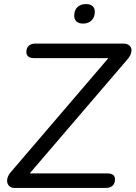

<svg xmlns="http://www.w3.org/2000/svg" viewBox="-20 -918 662 938"><path d="M499.5 0H50.4Q36.9 0 27.9 -6.8Q18.9 -13.6 15.9 -25Q13 -36.4 17.3 -50.7Q21.7 -65 35.3 -80.1L536.4 -665.5L537.3 -634.1H145.7Q127.8 -634.1 118.3 -641.8Q108.8 -649.6 108.8 -663.2Q108.8 -684.7 121 -694.8Q133.2 -705 151.1 -705H582.4Q598.9 -705 608.8 -698.2Q618.8 -691.4 621.5 -680Q624.2 -668.6 619 -654.5Q613.9 -640.5 600.8 -625.9L98.7 -40L97.3 -70.9H503.9Q521.9 -70.9 531.8 -63.9Q541.8 -56.9 541.8 -42.8Q541.8 -21.3 529.9 -10.7Q517.9 0 499.5 0ZM385.3 -802.8Q365.2 -802.8 353.9 -812.9Q342.6 -823 342.6 -841.1Q342.6 -868.2 358.1 -883.1Q373.5 -898.1 400.5 -898.1Q420.6 -898.1 431.9 -888.5Q443.2 -878.9 443.2 -860.2Q443.2 -834.2 427.7 -818.5Q412.3 -802.8 385.3 -802.8Z"/></svg>

Font: Nunito Variable Extra Light
Style: Italic
Weight: 200
Italic angle: -9°
Designer: Vernon Adams
Foundry: Vernon Adams
Version: Version 3.602